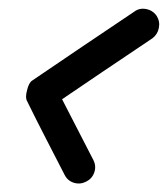

<svg xmlns="http://www.w3.org/2000/svg" viewBox="-20 -389 390 446"><path d="M292 -362Q304 -371 319.5 -368Q335 -365 344 -352Q352 -339 349 -324Q346 -309 334 -300Q274 -260 215 -220Q156 -180 97 -140Q93 -137 93.5 -146Q94 -155 97 -166Q100 -176 103.5 -184Q107 -192 109 -188Q153 -103 197 -17Q197 -17 197 -17Q197 -17 197 -17Q204 -3 199 11.5Q194 26 180 33Q166 40 151.5 35.5Q137 31 130 17Q108 -26 86 -68.5Q64 -111 43 -154Q38 -162 43 -180Q47 -197 55 -202Q114 -242 173 -282Q232 -322 292 -362Q292 -362 292 -362Q292 -362 292 -362Z"/></svg>

Font: FRB American Cursive Guidelines Extrabold
Style: Bold Italic
Weight: 800
Italic angle: -25°
Version: Version 2.0;Modular Font Editor K font №1